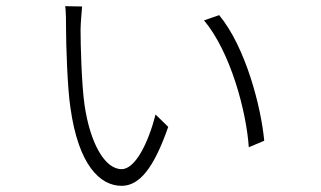

<svg xmlns="http://www.w3.org/2000/svg" viewBox="-20 -586 1040 622"><path d="M246 -565 191 -566C194 -553 194 -508 194 -490C194 -446 198 -304 208 -238C234 -51 304 16 374 16C431 16 478 -40 525 -175L484 -215C460 -122 418 -38 374 -38C319 -38 272 -123 254 -245C244 -315 241 -442 241 -490C241 -508 245 -554 246 -565ZM690 -537 641 -520C727 -417 778 -226 786 -109L836 -130C826 -239 776 -433 690 -537Z"/></svg>

Font: Noto Sans TC Light
Style: Regular
Weight: 300
Designer: Ryoko NISHIZUKA 西塚涼子 (kana, bopomofo & ideographs); Paul D. Hunt (Latin, Greek & Cyrillic); Sandoll Communications 산돌커뮤니
Foundry: Adobe
Version: Version 2.004;hotconv 1.0.118;makeotfexe 2.5.65603